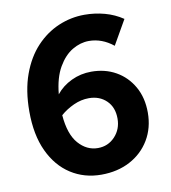

<svg xmlns="http://www.w3.org/2000/svg" viewBox="-80 -771 761 852"><g transform="rotate(-10 300.0 -345.0)"><path d="M42 -320Q42 -415 68 -486.5Q94 -558 138.5 -605.5Q183 -653 239.5 -677Q296 -701 357 -701Q404 -701 448 -689Q492 -677 529 -652L466 -542Q415 -583 356 -583Q318 -583 281.5 -561.5Q245 -540 218 -493.5Q191 -447 184 -373Q211 -407 253 -427Q295 -447 343 -447Q405 -447 453.5 -419.5Q502 -392 530.5 -342Q559 -292 559 -225Q559 -156 527 -102.5Q495 -49 438.5 -19Q382 11 309 11Q232 11 171.5 -28Q111 -67 76.5 -141Q42 -215 42 -320ZM183 -279Q190 -192 227 -150Q264 -108 314 -108Q360 -108 391 -141Q422 -174 422 -222Q422 -273 391 -303Q360 -333 312 -333Q277 -333 243 -317.5Q209 -302 183 -279Z"/></g></svg>

Font: Radio Canada SemiBold
Style: Regular
Weight: 600
Designer: Charles Daoud, Etienne Aubert Bonn, Alexandre Saumier Demers, Jacques Le Bailly
Foundry: Radio-Canada
Version: Version 2.104; ttfautohint (v1.8.4.7-5d5b);gftools[0.9.28.de